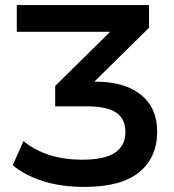

<svg xmlns="http://www.w3.org/2000/svg" viewBox="-20 -725 683 755"><path d="M312 10Q221 10 150 -12.5Q79 -35 30 -75L72 -170Q163 -97 303 -97Q391 -97 432 -124.5Q473 -152 473 -205Q473 -258 436.5 -282.5Q400 -307 317 -307H197V-387L413 -600H46V-705H566V-616L351 -404H354Q470 -404 534 -352.5Q598 -301 598 -208Q598 -105 527 -47.5Q456 10 312 10Z"/></svg>

Font: MulishBold
Style: Bold
Weight: 700
Designer: Vernon Adams
Foundry: Vernon Adams
Version: Version 3.602; ttfautohint (v1.8.3)